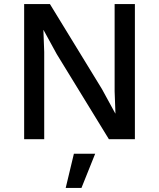

<svg xmlns="http://www.w3.org/2000/svg" viewBox="-20 -680 776 938"><path d="M639 -660V0H512L257 -416L193 -533H192L196 -426V0H98V-660H224L478 -245L543 -126H544L540 -234V-660ZM445 71 378 238H301L341 71Z"/></svg>

Font: Elaine Sans Medium
Style: Regular
Weight: 500
Designer: Wei Huang
Foundry: Wei Huang
Version: Version 2.001;PS 002.001;hotconv 1.0.88;makeotf.lib2.5.64775